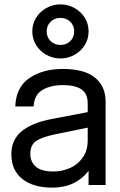

<svg xmlns="http://www.w3.org/2000/svg" viewBox="-20 -848 552 880"><path d="M386 -65Q326 12 220 12Q132 12 82 -28Q32 -68 32 -141Q32 -208 80 -247Q128 -286 219 -303L382 -334V-374Q382 -419 353 -438.5Q324 -458 268 -458Q213 -458 175 -436Q137 -414 134 -360H50Q53 -448 114.5 -490Q176 -532 268 -532Q366 -532 415 -492.5Q464 -453 464 -382V0H386ZM224 -62Q264 -62 300 -77.5Q336 -93 359 -125.5Q382 -158 382 -206V-263L231 -232Q173 -220 146 -202Q119 -184 119 -143Q119 -105 145 -83.5Q171 -62 224 -62ZM128 -704Q128 -738 145 -766Q162 -794 192 -811Q222 -828 257 -828Q292 -828 322 -811Q352 -794 369 -766Q386 -738 386 -704Q386 -670 369 -642Q352 -614 322 -597Q292 -580 257 -580Q222 -580 192 -597Q162 -614 145 -642Q128 -670 128 -704ZM257 -642Q284 -642 302 -659.5Q320 -677 320 -704Q320 -731 302 -748.5Q284 -766 257 -766Q230 -766 212 -748.5Q194 -731 194 -704Q194 -677 212 -659.5Q230 -642 257 -642Z"/></svg>

Font: Aspekta 400
Style: Regular
Weight: 400
Designer: Ivo Dolenc
Version: Version 2.000